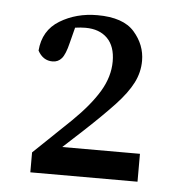

<svg xmlns="http://www.w3.org/2000/svg" viewBox="-39 -868 447 480"><g transform="rotate(5 185.0 -628.0)"><path d="M54 -425V-475L147 -564Q191 -607 213 -644Q235 -681 235 -719Q235 -757 215 -777Q195 -797 160 -797Q154 -797 147.5 -796.5Q141 -796 134 -795L124 -756Q117 -727 108 -716.5Q99 -706 85 -706Q61 -706 48 -730Q52 -781 93 -806Q134 -831 187 -831Q252 -831 280 -799Q308 -767 308 -727Q308 -698 294.5 -671.5Q281 -645 252.5 -614.5Q224 -584 179 -542L128 -495H323V-425Z"/></g></svg>

Font: Source Serif Pro
Style: Regular
Weight: 400
Designer: Frank Grießhammer
Foundry: Adobe Systems Incorporated
Version: Version 3.001;hotconv 1.0.111;makeotfexe 2.5.65597